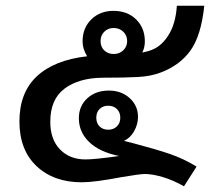

<svg xmlns="http://www.w3.org/2000/svg" viewBox="-20 -628 735 672"><path d="M414 -135 449 -126Q525 -106 573.5 -89.5Q622 -73 668 -45L624 24Q585 2 549 -8.5Q513 -19 487 -19Q469 -19 405 -8Q311 10 266 10Q168 10 108 -46.5Q48 -103 48 -203Q48 -304 109 -361Q170 -418 285 -431Q269 -457 269 -483Q269 -530 299.5 -560Q330 -590 377 -590Q426 -590 456.5 -560Q487 -530 487 -483Q487 -462 478 -444Q502 -449 515 -455Q548 -469 571.5 -508Q595 -547 599 -608H695Q684 -503 646.5 -451Q609 -399 542 -374Q508 -361 463 -358.5Q418 -356 339 -356Q255 -355 205.5 -317.5Q156 -280 156 -202Q156 -140 190 -105Q224 -70 279 -70Q313 -70 397 -82Q328 -96 292 -131Q256 -166 256 -214Q256 -257 285.5 -284Q315 -311 361 -311Q405 -311 434 -284.5Q463 -258 463 -219Q463 -193 449.5 -169Q436 -145 414 -135ZM332 -484Q332 -464 345 -451.5Q358 -439 378 -439Q398 -439 411.5 -452Q425 -465 425 -484Q425 -504 411.5 -517Q398 -530 378 -530Q358 -530 345 -517Q332 -504 332 -484ZM401 -216Q401 -235 389 -246.5Q377 -258 359 -258Q340 -258 328.5 -246.5Q317 -235 317 -216Q317 -197 328.5 -185.5Q340 -174 359 -174Q377 -174 389 -185.5Q401 -197 401 -216Z"/></svg>

Font: Sarabun SemiBold
Style: Regular
Weight: 600
Designer: Suppakit Chalermlarp | Katatrad Co.,Ltd.
Foundry: Cadson Demak Co.,Ltd.
Version: Version 1.000; ttfautohint (v1.6)